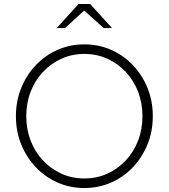

<svg xmlns="http://www.w3.org/2000/svg" viewBox="-20 -934 848 965"><path d="M404 11Q332 11 269.5 -16.5Q207 -44 160 -93.5Q113 -143 86.5 -208.5Q60 -274 60 -350Q60 -426 86.5 -491.5Q113 -557 160 -606.5Q207 -656 269.5 -683.5Q332 -711 404 -711Q476 -711 538.5 -683.5Q601 -656 648 -606.5Q695 -557 721.5 -491.5Q748 -426 748 -350Q748 -274 721.5 -208.5Q695 -143 648 -93.5Q601 -44 538.5 -16.5Q476 11 404 11ZM404 -37Q466 -37 519 -61Q572 -85 612 -127.5Q652 -170 674 -227Q696 -284 696 -350Q696 -416 674 -473Q652 -530 612 -572.5Q572 -615 519 -639Q466 -663 404 -663Q342 -663 289 -639Q236 -615 196 -572.5Q156 -530 134 -473Q112 -416 112 -350Q112 -284 134 -227Q156 -170 196 -127.5Q236 -85 289 -61Q342 -37 404 -37ZM501 -793 403 -881 307 -793H265L375 -914H433L543 -793Z"/></svg>

Font: Red Hat Text Light
Style: Regular
Weight: 300
Designer: Pentagram, MCKL
Foundry: Pentagram, MCKL
Version: Version 1.023; ttfautohint (v1.8.3)